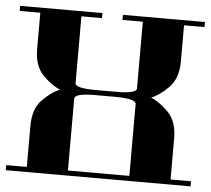

<svg xmlns="http://www.w3.org/2000/svg" viewBox="-47 -666 786 716"><g transform="rotate(5 346.0 -307.5)"><path d="M0 0V-19H77.1V-172.9Q77.1 -237.3 111.3 -271.5Q145.5 -305.7 175.8 -316.9Q145.5 -328.1 111.3 -362.3Q77.1 -396.5 77.1 -460.9V-596.2H0V-615.2H308.1V-596.2H231V-346.2Q231 -327.1 308.1 -327.1H384.8Q460.9 -327.1 460.9 -346.2V-596.2H384.8V-615.2H691.9V-596.2H615.2V-460.9Q615.2 -397 580.6 -362.3Q545.9 -328.1 516.1 -316.9Q545.9 -305.7 580.6 -271.5Q615.2 -236.8 615.2 -172.9V-19H691.9V0ZM231 -19H460.9V-288.1Q460.9 -307.6 384.8 -308.1H308.1Q231 -308.1 231 -288.1Z"/></g></svg>

Font: Hjet
Style: Regular
Weight: 400
Designer: T. Christopher White
Version: Version 1.2